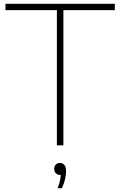

<svg xmlns="http://www.w3.org/2000/svg" viewBox="-20 -760 629 1004"><path d="M277.5 0V-707H8.5V-740H580.5V-707H311.5V0ZM281.5 224Q292 197 295.2 177Q298.5 157 298.5 139L300.5 155H294.5Q281 155 272.2 146Q263.5 137 263.5 123Q263.5 109.5 271.8 100.8Q280 92 292.5 92Q307.5 92 316.5 102.5Q325.5 113 325.5 135Q325.5 153 320.2 176.8Q315 200.5 303.5 224Z"/></svg>

Font: Encode Sans SC SemiExpanded Thin
Style: Regular
Weight: 250
Width: 6
Designer: Multiple Designers
Foundry: Impallari Type
Version: Version 3.002